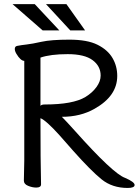

<svg xmlns="http://www.w3.org/2000/svg" viewBox="-20 -911 686 950"><path d="M180.2 -387.2Q185.1 -394 201.2 -394Q341.3 -394 402.8 -431.2Q437 -452.1 457.5 -480.5Q478 -508.8 478 -537.1Q478 -584 438 -613.5Q397.9 -643.1 314.9 -643.1Q230 -643.1 180.2 -626ZM611.8 19Q535.6 19 482.9 -23.4Q430.2 -65.9 342.8 -164.1L274.9 -241.2Q208 -315.4 180.2 -326.2Q180.2 -115.2 183.1 1Q183.1 17.1 159.2 17.1Q140.1 17.1 119.1 8.5Q98.1 0 98.1 -17.1L100.1 -116.2V-609.9Q82 -609.9 61 -645Q53.2 -658.2 53.2 -668.9Q53.2 -682.1 65.9 -684.1Q85.9 -688 112.1 -690.9Q138.2 -693.8 185.5 -704.3Q232.9 -714.8 323.2 -714.8Q412.1 -714.8 462.6 -689.5Q513.2 -664.1 536.6 -624Q560.1 -584 560.1 -535.2Q560.1 -436 448.2 -373Q378.4 -333 286.1 -333Q307.1 -312 350.1 -264.2Q540 -51.3 599.1 -30.8Q646 -10.7 646 4.2Q646 19 611.8 19ZM151.9 -890.6 273.4 -760.7H190.9L42 -890.6ZM308.6 -890.6 400.9 -760.7H327.6L207.5 -890.6Z"/></svg>

Font: LXGW WenKai Screen R
Style: Regular
Weight: 400
Designer: Fontworks Inc.
Version: Version 1.235;May 31, 2022